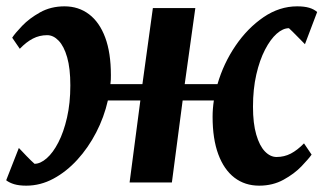

<svg xmlns="http://www.w3.org/2000/svg" viewBox="-24 -576 1022 606"><path d="M59 10Q36.5 10 21.2 5.5Q6 1 -4.5 -7L35.5 -109Q40 -104.5 46.2 -97.8Q52.5 -91 59.5 -83.8Q66.5 -76.5 73.2 -70Q80 -63.5 85 -59Q103.5 -59 123.5 -76.5Q143.5 -94 160.2 -126.5Q177 -159 187.5 -204.8Q198 -250.5 198 -306.5Q198 -360 188 -395Q178 -430 161.2 -447.5Q144.5 -465 125 -465Q100.5 -465 79.8 -454.2Q59 -443.5 38.5 -422L14.5 -457Q23.5 -471 46 -494.5Q68.5 -518 102.5 -537Q136.5 -556 179.5 -556Q224 -556 257 -531Q290 -506 308 -457.8Q326 -409.5 326 -339Q326 -332 325.8 -324.8Q325.5 -317.5 324.5 -310.5H425.5L458.5 -550.5H592.5L559 -310.5H662.5Q681.5 -376 719.5 -431.8Q757.5 -487.5 807.8 -521.8Q858 -556 914 -556Q936.5 -556 951.8 -551.5Q967 -547 977 -538L938.5 -436.5Q933.5 -441.5 927 -448.2Q920.5 -455 913.2 -462.2Q906 -469.5 899.5 -476Q893 -482.5 888 -487Q869 -487 849.2 -469.5Q829.5 -452 812.5 -419.2Q795.5 -386.5 785 -340.8Q774.5 -295 774.5 -239Q774.5 -186.5 784.8 -151.2Q795 -116 812 -98.2Q829 -80.5 849 -80.5Q873 -80.5 893.8 -91.2Q914.5 -102 935.5 -123.5L959.5 -88Q950 -74.5 927.5 -51Q905 -27.5 871 -8.8Q837 10 794 10Q749 10 716 -15.2Q683 -40.5 665 -89Q647 -137.5 647 -207.5Q647 -220 648 -233Q649 -246 651 -259H552.5L518.5 0H385L419 -259H316.5Q304.5 -206 279.5 -157.8Q254.5 -109.5 220 -71.8Q185.5 -34 144.5 -12Q103.5 10 59 10Z"/></svg>

Font: Merriweather 28pt
Style: Bold Italic
Weight: 700
Italic angle: -7.8°
Version: Version 2.101